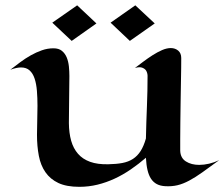

<svg xmlns="http://www.w3.org/2000/svg" viewBox="-20 -703 859 735"><path d="M818.8 -89.8Q782.2 -63 754.9 -43.5Q727.5 -23.9 704.1 -11.5Q680.7 1 659.2 6.1Q637.7 11.2 612.8 9.8Q593.8 8.8 580.3 1.7Q566.9 -5.4 558.1 -18.8Q549.3 -32.2 544.7 -52Q540 -71.8 538.6 -99.1Q510.7 -75.2 481 -54.7Q451.2 -34.2 419.2 -19.3Q387.2 -4.4 353.3 3.9Q319.3 12.2 283.7 12.2Q234.9 12.2 203.6 -2.4Q172.4 -17.1 154.1 -43.5Q135.7 -69.8 128.7 -106.4Q121.6 -143.1 121.6 -187Q121.6 -215.8 122.6 -243.7Q123.5 -271.5 123.5 -297.9Q123.5 -328.6 121.3 -355.5Q119.1 -382.3 112.5 -402.1Q106 -421.9 93.5 -433.3Q81.1 -444.8 60.5 -444.8Q43.5 -444.8 19.5 -436Q37.6 -450.2 57.4 -464.8Q77.1 -479.5 97.9 -491.2Q118.7 -502.9 140.4 -510.5Q162.1 -518.1 184.6 -518.1Q205.1 -518.1 217 -508.3Q229 -498.5 235.4 -483.2Q241.7 -467.8 243.7 -449Q245.6 -430.2 245.6 -412.1Q245.6 -363.8 244.6 -319.8Q243.7 -275.9 243.7 -231.9Q244.1 -193.8 252.4 -164.3Q260.7 -134.8 278.6 -114.3Q296.4 -93.8 325 -83.5Q353.5 -73.2 394.5 -74.2Q425.3 -74.7 448.5 -79.1Q471.7 -83.5 489 -94.7Q506.3 -106 518.3 -124.8Q530.3 -143.6 538.6 -172.9Q540 -237.8 542.5 -296.4Q544.9 -355 544.9 -413.1Q544.4 -424.8 539.1 -433.1Q534.7 -439.9 524.7 -443.8Q514.6 -447.8 496.6 -442.9Q510.7 -453.6 528.3 -466.8Q545.9 -480 564.2 -491.7Q582.5 -503.4 600.3 -511.2Q618.2 -519 633.8 -519Q650.4 -519 662.1 -509.3Q673.8 -499.5 673.8 -481Q673.8 -470.7 673.6 -444.6Q673.3 -418.5 672.6 -383.8Q671.9 -349.1 671.4 -310.1Q670.9 -271 670.4 -235.1Q669.9 -199.2 669.9 -169.9Q669.9 -140.6 669.9 -126Q670.9 -98.1 691.7 -85Q712.4 -71.8 742.7 -71.8Q760.7 -71.8 780.5 -76.4Q800.3 -81.1 818.8 -89.8ZM572.3 -613.3 477.1 -546.4 403.3 -616.2 498 -682.6ZM349.1 -613.3 254.4 -546.4 180.2 -616.2 275.4 -682.6Z"/></svg>

Font: Eagle Lake
Style: Regular
Weight: 400
Designer: Astigmatic (AOETI)
Foundry: Astigmatic (AOETI)
Version: Version 1.000